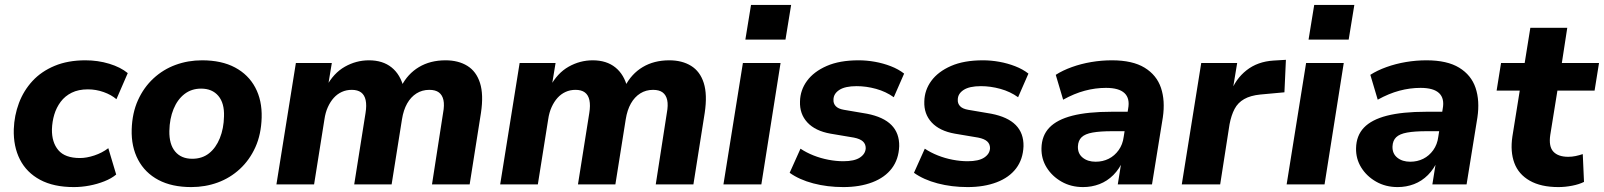

<svg xmlns="http://www.w3.org/2000/svg" viewBox="-20 -749 6516 780"><path d="M280 11Q198 11 143 -18.5Q88 -48 61 -101Q34 -154 36 -224Q38 -280 57 -330.5Q76 -381 112 -420Q148 -459 202 -481.5Q256 -504 327 -504Q378 -504 424 -490Q470 -476 499 -452L453 -346Q432 -364 401 -375Q370 -386 337 -386Q299 -386 271.5 -372.5Q244 -359 226.5 -335.5Q209 -312 200.5 -283.5Q192 -255 191 -224Q190 -171 217 -139Q244 -107 305 -107Q332 -107 363.5 -117.5Q395 -128 420 -147L452 -40Q433 -24 404 -12.5Q375 -1 343 5Q311 11 280 11Z M757 11Q678 11 623.5 -18Q569 -47 541 -100Q513 -153 515 -223Q517 -290 540.5 -342Q564 -394 603.5 -430.5Q643 -467 693.5 -485.5Q744 -504 801 -504Q880 -504 934.5 -475Q989 -446 1017 -393.5Q1045 -341 1043 -271Q1041 -203 1017.5 -151Q994 -99 954.5 -62.5Q915 -26 864.5 -7.5Q814 11 757 11ZM761 -104Q801 -104 829 -126Q857 -148 873 -187.5Q889 -227 890 -276Q892 -330 867 -359.5Q842 -389 797 -389Q758 -389 729.5 -367Q701 -345 685 -306Q669 -267 668 -217Q667 -163 691.5 -133.5Q716 -104 761 -104Z M1103 0 1182 -493H1328L1312 -396H1305Q1335 -452 1381 -478Q1427 -504 1479 -504Q1535 -504 1571 -475Q1607 -446 1620 -392L1610 -398Q1636 -449 1682 -476.5Q1728 -504 1790 -504Q1842 -504 1878.5 -481.5Q1915 -459 1930 -412Q1945 -365 1934 -291L1888 0H1735L1780 -290Q1786 -322 1781.5 -342.5Q1777 -363 1763 -373.5Q1749 -384 1724 -384Q1695 -384 1672 -369.5Q1649 -355 1634 -328.5Q1619 -302 1613 -264L1571 0H1419L1465 -290Q1470 -321 1465.5 -342Q1461 -363 1447 -373.5Q1433 -384 1409 -384Q1387 -384 1368.5 -375.5Q1350 -367 1336 -351.5Q1322 -336 1312 -314Q1302 -292 1298 -264L1256 0Z M2012 0 2091 -493H2237L2221 -396H2214Q2244 -452 2290 -478Q2336 -504 2388 -504Q2444 -504 2480 -475Q2516 -446 2529 -392L2519 -398Q2545 -449 2591 -476.5Q2637 -504 2699 -504Q2751 -504 2787.5 -481.5Q2824 -459 2839 -412Q2854 -365 2843 -291L2797 0H2644L2689 -290Q2695 -322 2690.5 -342.5Q2686 -363 2672 -373.5Q2658 -384 2633 -384Q2604 -384 2581 -369.5Q2558 -355 2543 -328.5Q2528 -302 2522 -264L2480 0H2328L2374 -290Q2379 -321 2374.5 -342Q2370 -363 2356 -373.5Q2342 -384 2318 -384Q2296 -384 2277.5 -375.5Q2259 -367 2245 -351.5Q2231 -336 2221 -314Q2211 -292 2207 -264L2165 0Z M3008 -588 3031 -729H3194L3171 -588ZM2919 0 2998 -493H3151L3073 0Z M3406 11Q3341 11 3284 -4Q3227 -19 3188 -47L3232 -145Q3256 -129 3285 -117.5Q3314 -106 3345.5 -100Q3377 -94 3406 -94Q3451 -94 3473.5 -109Q3496 -124 3497 -147Q3497 -164 3485.5 -174.5Q3474 -185 3449 -190L3354 -206Q3292 -217 3260 -251.5Q3228 -286 3230 -337Q3231 -383 3258.5 -420.5Q3286 -458 3338.5 -481Q3391 -504 3468 -504Q3501 -504 3534.5 -498Q3568 -492 3599 -480Q3630 -468 3653 -450L3611 -354Q3579 -377 3539 -388Q3499 -399 3460 -399Q3413 -399 3389.5 -383.5Q3366 -368 3366 -344Q3365 -329 3375 -318Q3385 -307 3408 -303L3502 -287Q3569 -274 3601.5 -241Q3634 -208 3633 -155Q3631 -102 3603 -65Q3575 -28 3524 -8.5Q3473 11 3406 11Z M3911 11Q3846 11 3789 -4Q3732 -19 3693 -47L3737 -145Q3761 -129 3790 -117.5Q3819 -106 3850.5 -100Q3882 -94 3911 -94Q3956 -94 3978.5 -109Q4001 -124 4002 -147Q4002 -164 3990.5 -174.5Q3979 -185 3954 -190L3859 -206Q3797 -217 3765 -251.5Q3733 -286 3735 -337Q3736 -383 3763.5 -420.5Q3791 -458 3843.5 -481Q3896 -504 3973 -504Q4006 -504 4039.5 -498Q4073 -492 4104 -480Q4135 -468 4158 -450L4116 -354Q4084 -377 4044 -388Q4004 -399 3965 -399Q3918 -399 3894.5 -383.5Q3871 -368 3871 -344Q3870 -329 3880 -318Q3890 -307 3913 -303L4007 -287Q4074 -274 4106.5 -241Q4139 -208 4138 -155Q4136 -102 4108 -65Q4080 -28 4029 -8.5Q3978 11 3911 11Z M4380 11Q4331 11 4292.5 -11Q4254 -33 4232 -68.5Q4210 -104 4211 -147Q4212 -198 4243 -230.5Q4274 -263 4336.5 -279Q4399 -295 4496 -295H4574L4562 -216H4498Q4449 -216 4418.5 -210.5Q4388 -205 4374 -191.5Q4360 -178 4359 -154Q4358 -125 4378.5 -108.5Q4399 -92 4431 -92Q4460 -92 4484 -104Q4508 -116 4524.5 -139Q4541 -162 4545 -193L4563 -307Q4571 -349 4548.5 -370.5Q4526 -392 4473 -392Q4430 -392 4387 -380.5Q4344 -369 4299 -344L4269 -445Q4297 -463 4334.5 -476.5Q4372 -490 4413.5 -497Q4455 -504 4497 -504Q4581 -504 4630 -474Q4679 -444 4696.5 -392Q4714 -340 4704 -272L4660 0H4521L4537 -100H4544Q4528 -63 4503 -38Q4478 -13 4446.5 -1Q4415 11 4380 11Z M4781 0 4860 -493H5006L4986 -372H4979Q4999 -428 5044 -463.5Q5089 -499 5154 -503L5204 -506L5198 -374L5100 -365Q5060 -361 5034.5 -346.5Q5009 -332 4995.5 -306.5Q4982 -281 4975 -244L4937 0Z M5296 -588 5319 -729H5482L5459 -588ZM5207 0 5286 -493H5439L5361 0Z M5658 11Q5609 11 5570.5 -11Q5532 -33 5510 -68.5Q5488 -104 5489 -147Q5490 -198 5521 -230.5Q5552 -263 5614.5 -279Q5677 -295 5774 -295H5852L5840 -216H5776Q5727 -216 5696.5 -210.5Q5666 -205 5652 -191.5Q5638 -178 5637 -154Q5636 -125 5656.5 -108.5Q5677 -92 5709 -92Q5738 -92 5762 -104Q5786 -116 5802.5 -139Q5819 -162 5823 -193L5841 -307Q5849 -349 5826.5 -370.5Q5804 -392 5751 -392Q5708 -392 5665 -380.5Q5622 -369 5577 -344L5547 -445Q5575 -463 5612.5 -476.5Q5650 -490 5691.5 -497Q5733 -504 5775 -504Q5859 -504 5908 -474Q5957 -444 5974.5 -392Q5992 -340 5982 -272L5938 0H5799L5815 -100H5822Q5806 -63 5781 -38Q5756 -13 5724.5 -1Q5693 11 5658 11Z M6311 11Q6240 11 6194.5 -15Q6149 -41 6132 -87Q6115 -133 6124 -194L6154 -381H6060L6078 -493H6174L6197 -636H6347L6325 -493H6476L6458 -381H6307L6278 -201Q6271 -154 6290.5 -133Q6310 -112 6351 -112Q6366 -112 6380.5 -115Q6395 -118 6410 -123L6415 -10Q6395 0 6366.5 5.5Q6338 11 6311 11Z"/></svg>

Font: Nunito Sans 11pt ExtraBold
Style: Italic
Weight: 800
Italic angle: -9°
Version: Version 3.101;gftools[0.9.27]